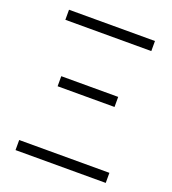

<svg xmlns="http://www.w3.org/2000/svg" viewBox="-133 -830 837 932"><g transform="rotate(20 285.5 -364.5)"><path d="M53 0H519V-52H53ZM139 -361H433V-413H139ZM64 -677H508V-729H64Z"/></g></svg>

Font: Noto Sans HK Light
Style: Regular
Weight: 300
Designer: Ryoko NISHIZUKA 西塚涼子 (kana, bopomofo & ideographs); Paul D. Hunt (Latin, Greek & Cyrillic); Sandoll Communications 산돌커뮤니
Foundry: Adobe
Version: Version 2.004;hotconv 1.0.118;makeotfexe 2.5.65603